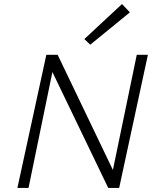

<svg xmlns="http://www.w3.org/2000/svg" viewBox="-20 -929 765 949"><path d="M622 -868 426 -708 397 -736 583 -909ZM656 -658H711L569 0H515L239 -573L121 0H66L209 -658H265L538 -89Z"/></svg>

Font: EauTest Semilight
Style: Italic
Weight: 300
Italic angle: -12°
Designer: Christian Thalmann (Catharsis Fonts)
Version: Version 0.001;PS 000.001;hotconv 1.0.88;makeotf.lib2.5.64775